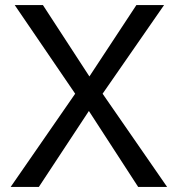

<svg xmlns="http://www.w3.org/2000/svg" viewBox="-20 -736 695 756"><path d="M384 -367 638 0H524L330 -299L133 0H22L276 -367L38 -716H149L332 -435L517 -716H626Z"/></svg>

Font: Almarai
Style: Regular
Weight: 400
Designer: Boutros International 2019
Foundry: Created by Boutros International 2019
Version: Version 1.10